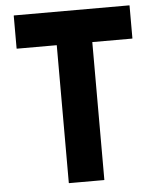

<svg xmlns="http://www.w3.org/2000/svg" viewBox="-56 -860 754 915"><g transform="rotate(-5 321.0 -402.5)"><path d="M236 -653V6L237 7H405L406 6V-653H597L598 -654V-811L597 -812H45L44 -811V-654L45 -653Z"/></g></svg>

Font: Hussar Woodtype
Style: SeBd
Weight: 900
Foundry: Cannot Into Space Fonts
Version: Version 1.07